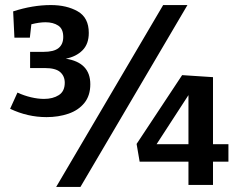

<svg xmlns="http://www.w3.org/2000/svg" viewBox="-20 -731 952 759"><path d="M164 -268Q89 -268 20 -301L49 -365Q75 -353 102.5 -346.5Q130 -340 154 -340Q189 -340 212.5 -355Q236 -370 236 -404Q236 -430 218 -446Q200 -462 157 -462H99V-526H152Q193 -526 211.5 -541Q230 -556 230 -585Q230 -617 210 -630Q190 -643 160 -643Q135 -643 104 -635L98 -582H37L32 -686Q109 -711 181 -711Q244 -711 287.5 -686Q331 -661 331 -601Q331 -557 306 -532Q281 -507 240 -499Q337 -484 337 -398Q337 -353 313.5 -324Q290 -295 250.5 -281.5Q211 -268 164 -268ZM202 8 625 -711H721L298 8ZM883 -92H822V0H725V-92H532L520 -162L700 -434L822 -426V-161H883ZM599 -161H725V-355Z"/></svg>

Font: Bitter SemiBold
Style: Regular
Weight: 600
Designer: Sol Matas, and Bitter project Authors
Foundry: Sol Matas
Version: Version 2.001